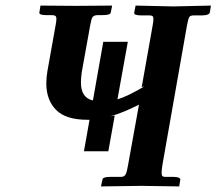

<svg xmlns="http://www.w3.org/2000/svg" viewBox="-20 -667 776 688"><path d="M368.2 -125H280.8L300.8 -237.8H293Q215.8 -237.8 180.9 -273.2Q146 -308.6 146 -368.2Q146 -390.1 149.9 -412.1L179.2 -576.2Q182.1 -590.8 182.1 -599.1Q182.1 -607.4 178.2 -610.1Q174.3 -612.8 164.1 -612.8H146Q132.3 -612.8 126.2 -615.2Q120.1 -617.7 121.1 -622.1L125 -647L252.9 -646Q271 -646 317.4 -646.5Q363.8 -647 381.8 -647L377 -622.1Q375.5 -612.8 348.1 -612.8H331.1Q316.4 -612.8 311.5 -605.5Q307.1 -599.1 303.2 -576.2L272.9 -408.2Q270 -386.7 270 -371.1Q270 -316.4 313 -307.1L350.1 -517.1H438L400.9 -311Q437.5 -321.8 498 -357.9L487.8 -355L526.9 -575.2Q529.8 -589.8 529.8 -599.1Q529.8 -606.4 526.6 -609.1Q523.4 -611.8 516.1 -611.8H486.8Q472.7 -611.8 466.3 -614.3Q460 -616.7 460.9 -621.1L465.8 -647L601.1 -644Q619.1 -644.5 668.2 -645.5Q717.3 -646.5 735.8 -647L731.9 -622.1Q728.5 -611.8 703.1 -611.8H673.8Q662.1 -611.8 658.2 -605.7Q654.3 -599.6 649.9 -575.2L562 -76.2Q559.1 -56.6 559.1 -47.9Q559.1 -39.6 561.8 -36.4Q564.5 -33.2 571.8 -33.2H601.1Q613.8 -33.2 620.4 -30.3Q627 -27.3 626 -22.9L622.1 1L486.8 -1Q466.3 -1 414.3 0Q362.3 1 341.8 1L347.2 -23.9Q348.6 -33.2 375 -33.2H414.1Q425.3 -33.2 430.2 -42.2Q435.1 -51.3 439 -76.2L478 -292Q422.9 -263.7 375 -250L391.1 -252.9Z"/></svg>

Font: Linux Libertine G
Style: Bold Italic
Weight: 700
Italic angle: -11.5°
Designer: Philipp H. Poll
Foundry: Philipp H. Poll
Version: Version 4.1.0